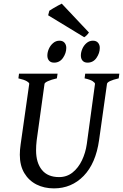

<svg xmlns="http://www.w3.org/2000/svg" viewBox="-20 -1020 676 1055"><path d="M635.7 -615.2 632.3 -589.4Q570.3 -575.2 567.9 -559.1L524.4 -250Q506.3 -122.1 439.7 -53.5Q373 15.1 276.4 15.1Q222.7 15.1 180.4 -6.3Q138.2 -27.8 113.5 -69.1Q88.9 -110.4 88.9 -169.9Q88.9 -196.3 93.3 -226.1L140.6 -559.1Q141.6 -564.9 127 -573.7Q112.3 -582.5 81.1 -589.4L84.5 -615.2H296.4L292.5 -589.4Q261.7 -582.5 243.7 -574.2Q225.6 -565.9 224.6 -559.1L181.6 -249Q179.7 -234.9 179 -220.7Q178.2 -206.5 178.2 -193.8Q178.2 -126 210.2 -86.4Q242.2 -46.9 304.7 -46.9Q347.2 -46.9 378.9 -72.3Q410.6 -97.7 430.4 -139.2Q450.2 -180.7 457 -229L502 -559.1Q502.4 -564.9 489.5 -573.7Q476.6 -582.5 444.8 -589.4L448.2 -615.2ZM528.3 -756.8Q528.3 -728.5 510.3 -702.1Q492.2 -675.8 460.9 -675.8Q443.4 -675.8 433.8 -686.5Q424.3 -697.3 424.3 -714.8Q424.3 -732.9 432.4 -751.7Q440.4 -770.5 455.6 -783.4Q470.7 -796.4 490.7 -796.4Q508.8 -796.4 518.6 -785.2Q528.3 -773.9 528.3 -756.8ZM344.2 -756.8Q344.2 -728.5 326.2 -702.1Q308.1 -675.8 277.3 -675.8Q259.3 -675.8 249.8 -686.5Q240.2 -697.3 240.2 -714.8Q240.2 -732.9 248.5 -751.7Q256.8 -770.5 272 -783.4Q287.1 -796.4 307.1 -796.4Q324.7 -796.4 334.5 -785.2Q344.2 -773.9 344.2 -756.8ZM468.8 -841.3Q456.5 -823.7 442.9 -815.4L244.6 -936L251 -960.9Q257.3 -965.3 270.8 -973.4Q284.2 -981.4 298.1 -989Q312 -996.6 319.3 -1000Z"/></svg>

Font: Gentium Book Plus
Style: Italic
Weight: 400
Italic angle: -8°
Designer: Victor Gaultney, Annie Olsen, Iska Routamaa, Becca Hirsbrunner
Foundry: SIL International
Version: Version 6.101